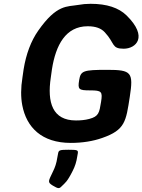

<svg xmlns="http://www.w3.org/2000/svg" viewBox="-20 -741 748 1009"><path d="M379 -108C256 -108 227 -202 247 -334L253 -377C273 -504 325 -603 441 -603C483 -603 512 -592 531 -571C585 -513 565 -485 630 -485C694 -485 761 -546 645 -660C604 -700 542 -721 456 -721C433 -721 412 -719 390 -715C334 -705 279 -720 181 -580C143 -526 117 -457 104 -376L98 -334C89 -279 89 -230 97 -188C119 -72 199 10 352 10C413 10 469 1 517 -16C638 -58 642 -103 662 -232C682 -361 671 -374 544 -374C417 -374 404 -369 396 -320C388 -271 393 -266 454 -266C514 -266 520 -260 511 -205C502 -149 499 -129 449 -116C427 -110 403 -108 379 -108ZM257 234C286 251 291 252 305 237C322 220 333 215 362 157C374 134 382 109 386 81L389 64C391 48 387 46 340 46C293 46 288 48 285 67L281 88C277 116 269 139 259 159C234 212 228 216 257 234Z"/></svg>

Font: Asimov Print
Style: AIt
Weight: 500
Designer: Google
Version: Version 2.000980: 2014